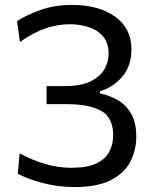

<svg xmlns="http://www.w3.org/2000/svg" viewBox="-20 -746 613 777"><path d="M281.5 11Q212.5 11 149.8 -6.2Q87 -23.5 52 -43L59.5 -125.5Q110 -98 162.5 -82.5Q215 -67 270.5 -67Q333 -67 369.8 -84.5Q406.5 -102 422.2 -131.8Q438 -161.5 438 -199Q438 -270 389.8 -297.2Q341.5 -324.5 250 -324.5H168.5V-397.5H241.5Q306 -397.5 345.2 -416.2Q384.5 -435 402 -465Q419.5 -495 419.5 -529.5Q419.5 -572 397.2 -598.2Q375 -624.5 339.2 -636.2Q303.5 -648 262 -648Q215 -648 165.8 -631.8Q116.5 -615.5 60.5 -576L49 -660.5Q87 -685.5 144.2 -705.8Q201.5 -726 271.5 -726Q380 -726 446 -678.5Q512 -631 512 -546.5Q512 -479.5 475.2 -436.2Q438.5 -393 384.5 -376.5V-368Q420 -361 453.8 -342.5Q487.5 -324 509.5 -288Q531.5 -252 531.5 -193Q531.5 -139 507.8 -92.5Q484 -46 429.2 -17.5Q374.5 11 281.5 11Z"/></svg>

Font: Commissioner
Style: Regular
Weight: 400
Designer: Kostas Bartsokas
Foundry: Kostas Bartsokas
Version: Version 1.000; ttfautohint (v1.8.3)